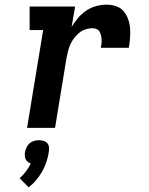

<svg xmlns="http://www.w3.org/2000/svg" viewBox="-20 -548 640 823"><path d="M96 0 165 -419H107V-520H302L287 -433Q299 -453 315 -471.5Q331 -490 350.5 -503Q370 -516 392.5 -522Q415 -528 437 -528Q458 -528 477.5 -521.5Q497 -515 509.5 -500.5Q522 -486 529 -466.5Q536 -447 537.5 -426.5Q539 -406 537.5 -385Q536 -364 532 -343H412Q414 -352 415 -361Q416 -370 415.5 -379Q415 -388 413 -396.5Q411 -405 406.5 -412.5Q402 -420 394 -423.5Q386 -427 377 -427Q362 -427 347.5 -422.5Q333 -418 320.5 -408Q308 -398 298 -385Q288 -372 281.5 -357.5Q275 -343 271.5 -328Q268 -313 265 -299L216 0ZM103 255 64 216Q79 203 91 187Q103 171 112 153Q105 151 99 146Q93 141 90 134.5Q87 128 86.5 120Q86 112 87 104Q89 94 94 83.5Q99 73 107 66Q115 59 126 56Q137 53 147 53Q157 53 167 56Q177 59 183 66Q189 73 190 83.5Q191 94 189 104Q186 125 179 146Q172 167 161 186.5Q150 206 135.5 223.5Q121 241 103 255Z"/></svg>

Font: Iosevka Etoile
Style: Bold Italic
Weight: 700
Italic angle: -9°
Designer: Belleve Invis
Foundry: Belleve Invis
Version: Version 28.1.0; ttfautohint (v1.8.4)